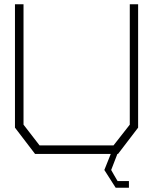

<svg xmlns="http://www.w3.org/2000/svg" viewBox="-20 -720 716 898"><path d="M529 0 500 75 513 98 530 127H583V158H521L468 75L498 0H144L50 -123V-700H90V-137L165 -40H511L587 -137V-700H626V-123L532 0Z"/></svg>

Font: Turret Road Light
Style: Regular
Weight: 300
Designer: Noponies
Foundry: Noponies
Version: Version 1.001; ttfautohint (v1.8)